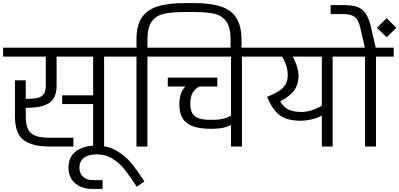

<svg xmlns="http://www.w3.org/2000/svg" viewBox="-30 -950 2590 1245"><path d="M760 -641V-583H645V0H574V-275H373V-332H574V-583H337V-395Q337 -315 290 -283Q243 -251 143 -251H137V-195Q137 -117 170.5 -87Q204 -57 286 -57H446V0H286Q180 0 123.5 -41.5Q67 -83 67 -195V-429H137V-309H143Q187 -309 213 -315Q239 -321 253 -339.5Q267 -358 267 -395V-583H-10V-641Z M414 138Q414 67 463 30.5Q512 -6 595 -6Q668 -6 725 27Q782 60 822 108.5Q862 157 906 227L857 261Q809 188 776.5 147Q744 106 699.5 78.5Q655 51 597 51Q543 51 514 73.5Q485 96 485 137Q485 175 508.5 196.5Q532 218 575 218H635V275H571Q501 275 458 239Q415 203 414 138Z M1536 -695V-600H1465V-695Q1465 -772 1437.5 -810.5Q1410 -849 1361 -860.5Q1312 -872 1228 -872H1168Q1083 -872 1032.5 -860.5Q982 -849 954 -810.5Q926 -772 926 -695V-641H1041V-583H926V0H855V-583H740V-641H855V-695Q855 -783 888 -834Q921 -885 989 -907.5Q1057 -930 1168 -930H1228Q1337 -930 1403.5 -907.5Q1470 -885 1502.5 -834Q1535 -783 1536 -695Z M1654 -641V-583H1539V0H1468V-139Q1420 -115 1352 -115H1332Q1232 -115 1182.5 -151.5Q1133 -188 1133 -275Q1133 -350 1172 -389H1058V-447H1379V-389H1262Q1234 -374 1219 -348Q1204 -322 1204 -278Q1204 -234 1220 -211.5Q1236 -189 1264 -181Q1292 -173 1338 -173H1355Q1420 -173 1468 -200V-583H1021V-641Z M2242 -641V-583H2127V0H2057V-200Q2024 -183 1988 -175Q1952 -167 1924 -167Q1866 -167 1826.5 -180.5Q1787 -194 1757 -227.5Q1727 -261 1702 -322Q1778 -352 1807 -383.5Q1836 -415 1836 -462Q1836 -521 1799 -583H1634V-641ZM2057 -265V-583H1868Q1886 -551 1896 -517.5Q1906 -484 1906 -460Q1906 -404 1878 -364.5Q1850 -325 1787 -293Q1809 -253 1843 -238.5Q1877 -224 1924 -224Q1989 -224 2057 -265Z M2406 -641H2523V-583H2408V0H2337V-583H2222V-641H2336L2306 -772Q2294 -823 2269.5 -841Q2245 -859 2192 -859H2114V-917H2192Q2249 -917 2283 -906.5Q2317 -896 2339.5 -864.5Q2362 -833 2376 -772ZM2477 -708 2414 -770 2477 -832 2540 -770Z"/></svg>

Font: Biryani Light
Style: Regular
Weight: 300
Designer: Dan Reynolds and Mathieu Réguer
Foundry: Dan Reynolds and Mathieu Réguer
Version: Version 1.004; ttfautohint (v1.1) -l 5 -r 5 -G 72 -x 0 -D la